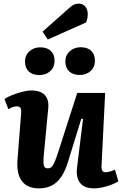

<svg xmlns="http://www.w3.org/2000/svg" viewBox="-20 -1025 674 1059"><path d="M4.5 -479Q21.5 -490.5 48 -501Q74.5 -511.5 103.3 -518.8Q132 -526 154 -526Q203 -526 227 -500.8Q251 -475.5 246 -427L220.5 -158.5Q218 -124 222.3 -110.3Q226.5 -96.5 244 -96.5Q256.5 -96.5 264.8 -104.5Q273 -112.5 281.8 -133Q290.5 -153.5 302.5 -190.5L406 -512.5H560L540 -110Q539 -92 544.5 -83.5Q550 -75 562.5 -75Q574.5 -75 588.3 -79.3Q602 -83.5 614 -89L633 -25Q620.5 -17 603.8 -10Q587 -3 568.5 2.5Q550 8 531.8 11Q513.5 14 498 14Q445 14 421.5 -16.3Q398 -46.5 405 -101.5L438 -368.5L428.5 -370.5L356 -135Q340 -82.5 317.8 -49.7Q295.5 -17 265.2 -1.5Q235 14 194.5 14Q132 14 101.2 -25.7Q70.5 -65.5 76.5 -143.5L96.5 -399.5Q98.5 -423 92.2 -430.7Q86 -438.5 72.5 -438.5Q63 -438.5 51 -434.5Q39 -430.5 26.5 -422.5ZM118 -685Q118 -720 142.2 -742Q166.5 -764 201.5 -764Q239.5 -764 260.3 -744.3Q281 -724.5 281 -690Q281 -654.5 257.3 -632.7Q233.5 -611 196.5 -611Q160 -611 139 -630.7Q118 -650.5 118 -685ZM340.5 -685.5Q340.5 -720.5 365 -742.5Q389.5 -764.5 425 -764.5Q462.5 -764.5 483 -744.8Q503.5 -725 503.5 -690.5Q503.5 -655 479.8 -633.2Q456 -611.5 420 -611.5Q383 -611.5 361.8 -631.2Q340.5 -651 340.5 -685.5ZM359.5 -979Q375 -993 387 -999Q399 -1005 414 -1005Q434.5 -1005 449.3 -989.8Q464 -974.5 464 -946Q464 -937 461.8 -924.5Q459.5 -912 454.5 -901L243.5 -807L215 -850.5Z"/></svg>

Font: Literata
Style: Italic
Weight: 400
Italic angle: -2°
Designer: Latin by Veronika Burian and Jose Scaglione. Greek by Irene Vlachou. Cyrillic by Vera Evstafieva
Foundry: TypeTogether
Version: Version 3.103;gftools[0.9.29]